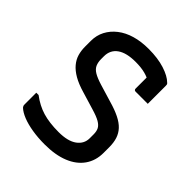

<svg xmlns="http://www.w3.org/2000/svg" viewBox="-201 -851 1001 1001"><g transform="rotate(45 300.0 -350.0)"><path d="M320 -718Q388 -718 438 -702Q488 -686 512 -662Q517 -658 518 -654.5Q519 -651 519 -645Q519 -626 519 -603Q519 -580 519 -557Q519 -534 519 -512Q497 -512 474 -512Q451 -512 429 -512Q424 -512 421 -515Q418 -518 418 -523Q418 -535 418 -547.5Q418 -560 418 -573Q418 -586 418 -600.5Q418 -615 418 -631L445 -590Q421 -606 391 -614Q361 -622 320 -622Q287 -622 261.5 -616Q236 -610 218 -597.5Q200 -585 191 -567Q182 -549 182 -526V-505Q182 -482 189.5 -464.5Q197 -447 217.5 -434.5Q238 -422 277 -410L373 -381Q419 -368 451 -352Q483 -336 501.5 -316Q520 -296 528.5 -270Q537 -244 537 -209V-168Q537 -111 507.5 -69Q478 -27 422.5 -4.5Q367 18 288 18Q239 18 196.5 11Q154 4 122.5 -8.5Q91 -21 73 -38Q70 -42 68.5 -45.5Q67 -49 67 -56Q67 -70 67 -83.5Q67 -97 67 -111.5Q67 -126 67 -142H84Q129 -108 177.5 -93.5Q226 -79 294 -79Q362 -79 397 -104.5Q432 -130 432 -171V-200Q432 -222 424.5 -237Q417 -252 396.5 -264Q376 -276 335 -288L239 -317Q191 -331 160 -349Q129 -367 110.5 -389Q92 -411 84.5 -436.5Q77 -462 77 -492V-534Q77 -575 94.5 -608.5Q112 -642 144 -667Q176 -692 220.5 -705Q265 -718 320 -718Z"/></g></svg>

Font: Recursive Medium
Style: Regular
Weight: 500
Version: Version 1.085